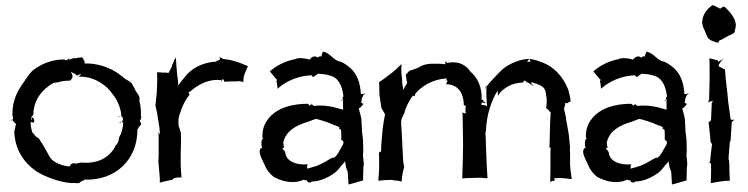

<svg xmlns="http://www.w3.org/2000/svg" viewBox="-20 -671 2782 714"><path d="M17 -222C17 -222 17 -223 18 -223H17ZM18 -223C19 -224 21 -224 22 -224C23 -225 25 -226 27 -226V-225C26 -224 24 -223 22 -223ZM26 -244C27 -237 29 -233 29 -229H28C28 -229 27 -228 27 -226H28L27 -225C27 -223 30 -219 35 -214C36 -214 38 -213 38 -213C37 -213 37 -210 39 -210C39 -209 39 -209 40 -209L39 -208C33 -188 37 -181 35 -185C35 -186 34 -188 33 -189C33 -116 69 -66 115 -34C152 -11 205 7 246 10C253 9 263 10 263 10C263 10 269 10 272 9H274C279 6 283 3 287 1C289 0 291 2 291 1C292 0 292 -2 292 -3C412 2 492 -80 491 -190C491 -190 491 -189 492 -190C502 -213 511 -200 500 -221C499 -223 505 -227 505 -233V-239H504C505 -259 503 -279 498 -298C501 -310 498 -314 485 -332C480 -343 475 -353 469 -362C462 -369 453 -373 445 -378C429 -391 411 -406 387 -416C358 -429 326 -436 294 -435C295 -436 295 -440 295 -442C295 -444 292 -443 289 -453V-454H288C285.9 -456.1 281.9 -458.1 280 -460V-459C281 -458 282 -457 283 -457C277 -458 265 -455 259 -454H258C258 -455 257 -455 256 -455C255 -457 247 -451 242 -451C242 -451 241 -451 241 -452L240 -451C241 -451 241 -450 242 -449C242 -448 239 -448 237 -451V-456C237 -455 237 -454 236 -453C236 -454 235 -454 235 -455V-452C231 -447 223 -446 221 -448C221 -449 220 -450 220 -450C172 -450 137 -434 107 -413C91 -401 82 -385 68 -365C45 -332 26 -300 26 -244ZM33 -214H35C34 -214 33 -215 33 -215ZM94 -218C96 -217 101 -216 103 -215C109 -214 109 -229 101 -234C99 -235 98 -236 97 -237C98 -239 100 -241 104 -243C104 -300 138 -339 176 -361C175 -362 183 -364 196 -365C210 -370 225 -371 240 -371H241C244 -376 252 -379 249 -392C247 -396 245 -402 242 -406C244 -403 249 -401 253 -399C263 -396 266 -389 266 -389C266 -389 270 -391 271 -392C287 -400 280 -391 273 -387V-386C304 -387 335 -377 359 -360C384 -344 396 -325 411 -304C422 -284 430 -263 431 -241L430 -240L431 -239C438 -236 440 -222 432 -217C435 -216 438 -216 438 -215C438 -200 434 -185 429 -171C420 -159 422 -150 420 -144C417 -138 413 -132 408 -127V-125C383 -81 339 -60 275 -67C275 -67 279 -65 282 -64C280 -64 276 -64 274 -65C272.6 -65 265 -65.3 265 -61C259 -67 240 -64 240 -52C218 -53 198 -60 181 -71C163 -83 162 -96 137 -137C133 -142 129 -148 126 -154C121 -160 111 -162 107 -172C105 -174 103 -176 101 -177C96 -190 94 -204 94 -218ZM96 -236C97 -234 98 -232 98 -230L99 -228V-226H98C96 -227 94 -232 96 -236ZM249 23C253 21 257 18 263 15C257 18 252 21 249 23ZM263 15C267 13 270 11 274 9C276 9 278 8 281 7ZM286 -458 288 -456C288 -457 287 -458 287 -459ZM288 -456 290 -454C291 -453 291 -453 289 -454C289 -455 288 -455 288 -456ZM422 -211C423 -211 423 -212 424 -213C423 -212 422 -212 422 -211ZM422 -237C423 -237 427 -239 430 -240C429 -240 427 -239 425 -239C417 -239 418 -235 422 -237ZM424 -213C425 -214 426 -216 426 -218C426 -218 428.4 -217.7 431 -217C430 -216 426 -215 424 -213Z M558 -278C559 -272 563 -260 564 -252L573 -195C574 -187 574 -179 575 -172C573 -174 569 -177 569 -180H568C568 -178 569 -175 570 -173V-95C570 -88 569 -77 569 -71V-70C569 -63 571 -54 571 -47L573 -24C574 -14 575 -2 574 7L575 8C588 5 604 0 620 -2L628 -9C636 -10 647 -12 655 -11V-12C654 -25 652 -43 652 -57V-99C652 -112 653 -127 653 -140V-179C652 -178 651 -181 651 -181L647 -196V-197L645 -198C642 -216 643 -237 651 -253C658 -279 671 -302 685 -319C686 -318 688 -318 689 -318C689 -318 687 -317 685 -319L686 -320H685V-319C685 -319 684 -320 684 -321C683 -323 682 -325 680 -326C686 -330 693 -335 700 -341C726 -361 762 -378 802 -373C803 -372 805 -369 806 -368C806 -370 805 -372 806 -374C808 -382 814 -371 814 -367H815C833 -368 845 -369 854 -368C860 -369 865 -369 870 -369C874 -369 880 -368 885 -365V-366C885 -378 886 -388 890 -397L902 -425C871 -438 852 -447 808 -452C806 -454 804 -455 802 -456C800 -456 798 -458 797 -460L796 -459C797 -458 798 -454 798 -452C797 -447 790 -445 786 -445C785 -445 784 -446 784 -446L783 -445C784 -445 785 -444 785 -444V-442C734 -440 690 -416 667 -384C658 -374 649 -363 643 -352C643 -358 642 -364 642 -370L639 -392C637 -413 635 -436 634 -457C628 -451 625 -438 620 -429V-425C615 -417 611 -407 607 -400C601 -400 593 -402 585 -401C578 -401 570 -403 565 -402H564C565 -386 565 -366 564 -349L563 -326C562 -311 559 -292 558 -279ZM785 -441C783 -439 778 -440 785 -441Z M951 -121C940 -108 946 -95 964 -58C972 -38 983 -25 998 -13C1027 2 1068 16 1110 -3C1111 -1 1117 0 1119 -1H1121V0C1125 13 1142 7 1138 3L1139 4C1171 4 1202 -12 1223 -27C1241 -40 1247 -54 1254 -60C1259 -65 1262 -69 1263 -72C1264 -65 1266 -55 1267 -48L1273 -32C1274 -17 1275 0 1276 15C1294 11 1311 5 1330 0L1331 -39C1331 -46 1332 -56 1333 -62V-63C1332 -69 1331 -78 1331 -85L1330 -87C1330 -94 1330 -104 1331 -111L1330 -148C1330 -160 1326 -175 1326 -188L1324 -227C1322 -241 1317 -256 1314 -268C1320 -268 1328.6 -281.6 1332 -285C1331 -285 1327 -286 1326 -288H1325C1324 -289 1323 -289 1322 -289C1323 -289 1324 -292 1324 -293C1325 -296 1323 -301 1330 -315C1332 -319 1336 -322 1338 -324V-325C1335 -323 1330 -321 1326 -321C1324 -321 1323 -322 1322 -321C1320 -364 1307 -396 1284 -417C1273 -427 1257 -438 1246 -442C1222 -444 1209 -474 1181 -479C1178 -474 1172 -450 1174 -458C1176 -464 1166 -462 1162 -457H1160C1157 -462 1143 -465 1133 -451H1132C1132 -451 1132 -449 1133 -449C1117 -454 1091 -458 1077 -451C1037 -443 1009 -427 984 -406V-405C991 -396 1000 -386 1008 -376C1009 -375 1010 -375 1011 -375C1011 -374 1010 -374 1010 -373L1008 -369C1011 -359 1011 -349 1012 -342V-341C1043 -369 1090 -390 1139 -391C1140 -390 1140 -389 1141 -388C1144 -379 1153 -392 1162 -396L1161 -397C1177 -396 1191 -395 1203 -391C1237 -385 1252 -354 1257 -315V-313C1253 -308 1254 -304 1254 -301C1255 -302 1255 -301 1256 -302C1255 -290 1256 -276 1256 -264C1258 -259 1207 -285 1148 -277C1145 -275 1143 -287 1134 -281C1133 -279 1132 -277 1131 -276V-278C1130 -282 1125 -285 1123 -285C1082 -285 1044 -277 1015 -261C980 -241 953 -207 956 -158C957 -157 958 -157 960 -156C949 -153 952 -130 954 -123C954 -122 955 -120 955 -119C954 -120 952 -120 951 -121ZM1030 -121 1031 -120C1032 -121 1038 -123 1038 -123C1033.8 -122.2 1035.7 -135.3 1033 -138C1041 -185 1084 -206 1125 -218C1135 -221 1145 -226 1154 -229C1170 -226 1188 -219 1204 -214C1225 -203 1243 -202 1243 -194C1242 -194 1240 -193 1240 -192C1245 -190 1248 -189 1248 -189C1249 -182 1249 -177 1249 -171C1249 -164 1250 -159 1249 -152C1249 -151 1250 -150 1251 -150C1266 -141 1252 -131 1239 -104C1236 -100 1233 -95 1230 -91C1227 -89 1224 -86 1220 -83C1220 -84 1218 -85 1217 -85C1202 -78 1183 -64 1160 -55C1147 -51 1133 -46 1121 -44C1122 -46 1123 -50 1122 -53C1122 -55 1123 -58 1125 -59L1124 -60C1080 -56 1045 -72 1041 -102C1041 -110 1032 -113 1030 -121ZM1136 -283C1138 -285 1139 -287 1140 -288V-289C1139 -288 1138 -285 1136 -283ZM1243 -296C1244 -296 1246 -296 1247 -297C1246 -297 1244 -297 1243 -296ZM1247 -297C1249 -298 1252 -300 1254 -301C1254 -299 1253 -297 1251 -297Z M1642 -437C1636 -447 1636 -443 1636 -437C1636 -436 1636 -433 1637 -432C1628 -433 1619 -434 1610 -434C1573 -435 1558 -433 1534 -419C1524 -414 1512 -411 1503 -408C1498 -403 1494 -398 1489 -393C1489 -388 1492 -379 1492 -370C1496 -365 1494 -362 1492 -358C1486 -351 1483 -343 1479 -336C1479 -344 1478 -352 1476 -360L1475 -381C1472 -397 1472 -416 1473 -432H1472C1461 -421 1447 -407 1433 -397L1405 -376C1400 -372 1394 -369 1389 -365V-364C1389 -364 1390 -364 1390 -363V-362C1390 -348 1391 -333 1391 -319L1398 -271C1402 -262 1409 -252 1412 -246C1409 -230 1405 -210 1403 -192L1398 -134C1398 -126 1397 -116 1397 -108C1396 -107 1394 -106 1393 -106C1393 -105 1390 -104 1389 -104C1389 -96 1390 -86 1390 -78V-53C1390 -35 1388 -16 1387 0V1C1402 -1 1421 -2 1437 -2L1447 0C1456 0 1466 2 1473 4L1474 3C1474 -15 1479 -35 1483 -50V-51C1482 -58 1479 -69 1479 -78L1473 -194V-195H1472L1473 -196C1470 -219 1471 -228 1483 -249C1490 -276 1503 -299 1516 -316V-315C1517 -315 1520 -314 1521 -314C1523 -314 1524 -318 1524 -318C1523 -318 1522 -319 1522 -319C1543 -349 1590 -376 1637 -379C1638 -379 1640 -380 1641 -381C1641 -380 1640 -378 1640 -376V-374C1639 -373 1638 -373 1637 -372C1637 -372 1640 -369 1640 -374H1641C1641 -373 1642 -373 1643 -372C1646 -370 1639 -358 1637 -358H1639C1684 -357 1704 -325 1705 -280C1707 -279 1711 -277 1713 -277C1712 -275 1711 -271 1711 -269V-255C1712 -253 1712 -251 1713 -249C1711 -250 1709 -250 1707 -250C1705 -250 1702 -252 1701 -253H1700C1701 -211 1702 -168 1702 -126L1701 -72C1701 -51 1699 -29 1699 -8V-7C1706 -8 1715 -9 1723 -9L1763 -10H1765L1781 -9C1781 -8 1783 -8 1783 -8H1784C1784 -8 1786 -9 1787 -9C1788 -9 1790 -9 1791 -8L1793 -9C1792 -24 1791 -40 1790 -55L1787 -133C1787 -147 1786 -165 1785 -179C1786 -179 1786 -183 1787 -183C1789 -243 1807 -297 1831 -335C1830 -330 1832 -322 1832 -315C1836 -319 1837 -326 1846 -333C1865 -350 1891 -364 1926 -364C1925 -365 1928 -370 1928 -371C1929 -372 1933 -370 1939 -367C1938 -366 1938 -366 1937 -366V-365H1942C1951 -360 1961 -353 1963 -350L1964 -351C1961 -354 1956 -359 1954 -365C1957 -365 1961 -364 1964 -363C1999 -352 2009 -345 2011 -316C2015 -302 2013 -284 2011 -269V-268C2013 -268 2019 -263 2021 -261C2022 -259 2026 -253 2028 -253C2027 -233 2025 -209 2025 -188L2024 -144C2024 -136 2023 -129 2023 -122V-121C2024 -122 2025 -122 2026 -122L2028 -123C2027 -116 2027 -108 2027 -101V-42C2027 -26 2026 -10 2026 5H2027C2033 3 2038 1 2044 -1C2043 -4 2042 -8 2040 -10C2043 -9 2047 -8 2049 -8L2056 -9C2073 -9 2091 -7 2106 -5V-6C2104 -22 2101 -40 2100 -58V-101C2099 -109 2099 -120 2100 -127L2099 -128C2099 -141 2096 -157 2095 -172L2086 -223C2085 -239 2079 -256 2077 -269C2079 -270 2081 -277 2081 -280L2082 -285V-290C2090.8 -281.2 2091.5 -293 2102 -293V-294C2101 -309 2097 -324 2093 -338C2073 -388 2040 -422 1997 -439C1982 -444 1966 -450 1950 -452L1949 -451C1950 -449 1952 -446 1952 -443C1952 -438 1957 -442 1941 -442H1938C1941 -443 1944 -445 1944 -447L1948 -451L1947 -452C1923 -451 1900 -444 1881 -434C1847 -417 1841 -405 1815 -379C1806 -370 1797 -359 1789 -349C1788 -351 1784 -348 1785 -346L1786 -345C1787 -346 1788 -348 1789 -349V-347C1788 -324 1789 -298 1791 -276H1790C1788 -279 1780 -280 1777 -281L1773 -280L1769 -284C1770 -285 1773 -289 1773 -291C1774 -290 1775 -289 1776 -289C1784 -286 1788 -292 1784 -292C1782 -293 1779 -293 1777 -292C1778 -294 1778 -296 1778 -297C1778 -302 1771 -299 1771 -299C1774 -346 1755 -384 1729 -405C1706 -439 1673 -443 1643 -437ZM1784 -342 1785 -341C1786 -343 1787 -344 1786 -345C1785 -344 1785 -343 1784 -342Z M2154 -121C2143 -108 2149 -95 2167 -58C2175 -38 2186 -25 2201 -13C2230 2 2271 16 2313 -3C2314 -1 2320 0 2322 -1H2324V0C2328 13 2345 7 2341 3L2342 4C2374 4 2405 -12 2426 -27C2444 -40 2450 -54 2457 -60C2462 -65 2465 -69 2466 -72C2467 -65 2469 -55 2470 -48L2476 -32C2477 -17 2478 0 2479 15C2497 11 2514 5 2533 0L2534 -39C2534 -46 2535 -56 2536 -62V-63C2535 -69 2534 -78 2534 -85L2533 -87C2533 -94 2533 -104 2534 -111L2533 -148C2533 -160 2529 -175 2529 -188L2527 -227C2525 -241 2520 -256 2517 -268C2523 -268 2531.6 -281.6 2535 -285C2534 -285 2530 -286 2529 -288H2528C2527 -289 2526 -289 2525 -289C2526 -289 2527 -292 2527 -293C2528 -296 2526 -301 2533 -315C2535 -319 2539 -322 2541 -324V-325C2538 -323 2533 -321 2529 -321C2527 -321 2526 -322 2525 -321C2523 -364 2510 -396 2487 -417C2476 -427 2460 -438 2449 -442C2425 -444 2412 -474 2384 -479C2381 -474 2375 -450 2377 -458C2379 -464 2369 -462 2365 -457H2363C2360 -462 2346 -465 2336 -451H2335C2335 -451 2335 -449 2336 -449C2320 -454 2294 -458 2280 -451C2240 -443 2212 -427 2187 -406V-405C2194 -396 2203 -386 2211 -376C2212 -375 2213 -375 2214 -375C2214 -374 2213 -374 2213 -373L2211 -369C2214 -359 2214 -349 2215 -342V-341C2246 -369 2293 -390 2342 -391C2343 -390 2343 -389 2344 -388C2347 -379 2356 -392 2365 -396L2364 -397C2380 -396 2394 -395 2406 -391C2440 -385 2455 -354 2460 -315V-313C2456 -308 2457 -304 2457 -301C2458 -302 2458 -301 2459 -302C2458 -290 2459 -276 2459 -264C2461 -259 2410 -285 2351 -277C2348 -275 2346 -287 2337 -281C2336 -279 2335 -277 2334 -276V-278C2333 -282 2328 -285 2326 -285C2285 -285 2247 -277 2218 -261C2183 -241 2156 -207 2159 -158C2160 -157 2161 -157 2163 -156C2152 -153 2155 -130 2157 -123C2157 -122 2158 -120 2158 -119C2157 -120 2155 -120 2154 -121ZM2233 -121 2234 -120C2235 -121 2241 -123 2241 -123C2236.8 -122.2 2238.7 -135.3 2236 -138C2244 -185 2287 -206 2328 -218C2338 -221 2348 -226 2357 -229C2373 -226 2391 -219 2407 -214C2428 -203 2446 -202 2446 -194C2445 -194 2443 -193 2443 -192C2448 -190 2451 -189 2451 -189C2452 -182 2452 -177 2452 -171C2452 -164 2453 -159 2452 -152C2452 -151 2453 -150 2454 -150C2469 -141 2455 -131 2442 -104C2439 -100 2436 -95 2433 -91C2430 -89 2427 -86 2423 -83C2423 -84 2421 -85 2420 -85C2405 -78 2386 -64 2363 -55C2350 -51 2336 -46 2324 -44C2325 -46 2326 -50 2325 -53C2325 -55 2326 -58 2328 -59L2327 -60C2283 -56 2248 -72 2244 -102C2244 -110 2235 -113 2233 -121ZM2339 -283C2341 -285 2342 -287 2343 -288V-289C2342 -288 2341 -285 2339 -283ZM2446 -296C2447 -296 2449 -296 2450 -297C2449 -297 2447 -297 2446 -296ZM2450 -297C2452 -298 2455 -300 2457 -301C2457 -299 2456 -297 2454 -297Z M2591 -585 2592 -584C2592 -578 2594 -573 2596 -567C2608 -544 2608 -527 2626 -520C2634 -517 2643 -513 2652 -512H2653C2652 -513 2653 -517 2653 -519C2666 -524 2681 -534 2691 -539C2700 -542 2707 -546 2712 -551C2712 -561 2718 -571 2716 -582C2714 -602 2699 -622 2679 -642C2667 -652 2667 -642 2658 -639C2647 -643 2629 -657 2626 -649C2613 -641 2593 -618 2592 -594H2591ZM2612 -289C2614 -291 2620 -294 2624 -294C2627 -295 2631 -296 2634 -297C2631 -295 2628 -292 2627 -289L2624 -224C2622 -221 2617 -216 2615 -217V-216C2617 -196 2621 -169 2622 -147L2623 -142C2624 -141 2626 -136 2628 -136C2626 -116 2622 -93 2621 -72C2620 -70 2618 -67 2615 -67L2616 -66C2617 -67 2618 -67 2620 -66H2622C2622 -65 2622 -64 2623 -63L2624 -59C2625 -36 2624 -12 2623 10H2624C2645 6 2668 1 2694 1C2693 -20 2692 -44 2692 -65L2691 -74C2691 -75 2690 -79 2689 -80C2690 -100 2693 -122 2694 -143L2696 -146V-147L2697 -148V-149L2701 -215C2702 -219 2708 -224 2710 -225V-226C2707 -225 2700 -225 2697 -227L2688 -292C2685 -333 2678 -374 2676 -413C2669 -414 2662 -421 2653 -424V-428C2653 -428 2654 -432 2653 -432C2655 -432 2658 -438 2659 -439V-440C2663 -444 2667 -451 2671 -453L2670 -454C2666 -448 2656 -446 2651 -440C2651 -442 2651 -445 2650 -446C2639 -449 2629 -452 2619 -454H2618C2619 -432 2619 -408 2619 -386L2617 -301C2616 -297 2614 -291 2612 -289Z"/></svg>

Font: Charger Mayhem
Style: Regular
Weight: 400
Designer: Jasper
Foundry: Cannot Into Space Fonts
Version: Version 0.98